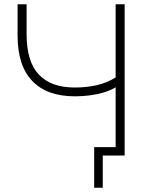

<svg xmlns="http://www.w3.org/2000/svg" viewBox="-20 -725 697 895"><path d="M459 150H419V-39H521V0H459ZM519 0V-318Q496 -304 465 -294.5Q434 -285 399 -280.5Q364 -276 329 -276Q199 -276 130.5 -347.5Q62 -419 62 -559V-705H104V-565Q104 -438 161 -377.5Q218 -317 329 -317Q381 -317 429 -327.5Q477 -338 519 -364V-705H561V0Z"/></svg>

Font: Nunito Sans 12pt ExtraLight
Style: Regular
Weight: 200
Designer: Vernon Adams
Foundry: Vernon Adams
Version: Version 3.101;gftools[0.9.27]